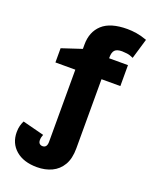

<svg xmlns="http://www.w3.org/2000/svg" viewBox="-180 -863 961 1206"><g transform="rotate(20 300.0 -260.0)"><path d="M219 245Q129 245 77 200Q25 155 25 81Q25 57 30 38.5Q35 20 43 4L187 41Q179 60 179 78Q179 94 187 101.5Q195 109 207 109Q237 109 237 69V-413H104V-508L237 -552V-581Q237 -666 291 -715.5Q345 -765 458 -765Q487 -765 519 -760Q551 -755 590 -741L550 -606Q527 -617 506.5 -619.5Q486 -622 474 -622Q440 -622 426 -607.5Q412 -593 412 -560V-553H538V-413H412V49Q412 118 386.5 161Q361 204 317.5 224.5Q274 245 219 245Z"/></g></svg>

Font: Noto Sans Mono Black
Style: Regular
Weight: 900
Designer: Monotype Design Team
Foundry: Monotype Imaging Inc.
Version: Version 2.014